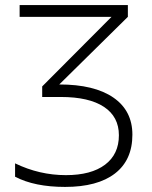

<svg xmlns="http://www.w3.org/2000/svg" viewBox="-20 -734 603 764"><path d="M215.8 -397.9Q355.5 -397.9 431.2 -345.7Q506.8 -293.5 506.8 -198.2Q506.8 -97.2 437.5 -43.7Q368.2 9.8 238.8 9.8Q117.7 9.8 40 -30.8V-84Q136.7 -37.1 242.2 -37.1Q342.8 -37.1 397.9 -78.6Q453.1 -120.1 453.1 -195.8Q453.1 -269.5 393.6 -308.8Q334 -348.1 222.2 -348.1H147.9V-390.1L423.8 -667H58.1V-713.9H488.8V-667Z"/></svg>

Font: JBL Sans
Style: Light
Weight: 300
Version: Version 1.10